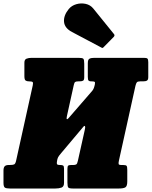

<svg xmlns="http://www.w3.org/2000/svg" viewBox="-57 -1082 871 1102"><path d="M487.5 -598Q490 -610 485.8 -612.5Q481.5 -615 469 -615H465Q457.5 -615 452.2 -618.8Q447 -622.5 447 -641V-719.5Q447 -740.5 456.8 -745.2Q466.5 -750 484 -750H769.5Q784 -750 789 -745.8Q794 -741.5 794 -725.5V-639Q794 -624.5 787 -619.8Q780 -615 764 -615H747Q733 -615 728.5 -609.5Q724 -604 720.5 -589.5L625.5 -160Q622.5 -146 624 -140.5Q625.5 -135 639.5 -135H649.5Q666.5 -135 670 -129.5Q673.5 -124 673.5 -106.5V-40.5Q673.5 -13 662.2 -6.5Q651 0 624.5 0H362Q340 0 335 -5.8Q330 -11.5 330 -35V-112.5Q330 -127 334.2 -131Q338.5 -135 352 -135H364Q374 -135 380.2 -138.2Q386.5 -141.5 390 -159L429.5 -336Q433.5 -352 430.8 -357.2Q428 -362.5 421 -354L296 -205.5Q291.5 -200.5 283.2 -189.8Q275 -179 273 -170.5L271.5 -164.5Q268 -148 269.5 -141.5Q271 -135 287.5 -135H288.5Q300 -135 305.2 -131.8Q310.5 -128.5 310.5 -114V-32.5Q310.5 -10.5 295.8 -5.2Q281 0 260.5 0H0.5Q-21 0 -29 -5.2Q-37 -10.5 -37 -33.5V-103Q-37 -120 -30.2 -127.5Q-23.5 -135 -6.5 -135H-2.5Q16 -135 23.8 -138.2Q31.5 -141.5 35.5 -160L131 -592Q134.5 -607.5 130 -611.2Q125.5 -615 109.5 -615H109Q97 -615 90 -619.8Q83 -624.5 83 -645V-722Q83 -740.5 95.2 -745.2Q107.5 -750 124.5 -750H394.5Q416 -750 421.2 -744.8Q426.5 -739.5 426.5 -716V-639Q426.5 -623 420 -619Q413.5 -615 398 -615H393Q379.5 -615 374.5 -611.5Q369.5 -608 366.5 -594L327 -415.5Q323.5 -400 327 -398.2Q330.5 -396.5 337 -404.5L471 -559Q481 -570 485.5 -589.5ZM337.5 -1030Q354 -1050 380.8 -1057.8Q407.5 -1065.5 434.5 -1059.8Q461.5 -1054 478.5 -1033L595.5 -888.5Q604.5 -879.5 596 -870.5L539 -812.5Q535 -808 532.2 -807Q529.5 -806 524 -809.5L356 -898.5Q313.5 -921 310.5 -957Q307.5 -993 337.5 -1030Z"/></svg>

Font: Besley* Condensed Fatface
Style: Italic
Weight: 900
Width: 3
Italic angle: -13°
Designer: Owen Earl
Foundry: indestructible type*
Version: Version 3.000; ttfautohint (v1.8.3)